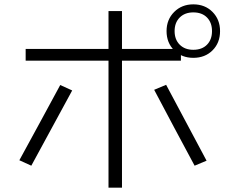

<svg xmlns="http://www.w3.org/2000/svg" viewBox="-20 -835 1040 883"><path d="M98 -556V-610H812V-556ZM479 28V-784H541V28ZM124 -73 69 -98Q116 -184 163 -270.5Q210 -357 257 -444L312 -419Q265 -333 218 -246Q171 -159 124 -73ZM875 -73Q828 -160 781.5 -247.5Q735 -335 689 -422L744 -445Q791 -358 837 -270.5Q883 -183 930 -96ZM869 -569Q816 -569 781 -603.5Q746 -638 746 -692Q746 -745 781 -780Q816 -815 869 -815Q923 -815 957.5 -780Q992 -745 992 -692Q992 -638 957.5 -603.5Q923 -569 869 -569ZM869 -606Q909 -606 932 -629.5Q955 -653 955 -692Q955 -731 932 -754.5Q909 -778 869 -778Q830 -778 806.5 -754.5Q783 -731 783 -692Q783 -653 806.5 -629.5Q830 -606 869 -606Z"/></svg>

Font: Murecho Thin Light
Style: Regular
Weight: 300
Version: Version 1.010